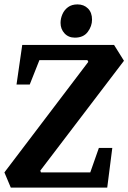

<svg xmlns="http://www.w3.org/2000/svg" viewBox="-20 -852 583 872"><path d="M29 0 0 -69 381 -571 377 -579H159L115 -468H55L81 -648H498L543 -576L163 -77L166 -69H390L429 -180H490L467 0ZM320 -681Q291 -681 273 -700.5Q255 -720 255 -748Q255 -768 263.5 -787.5Q272 -807 289 -819.5Q306 -832 332 -832Q361 -832 379.5 -813.5Q398 -795 398 -763Q398 -733 378.5 -707Q359 -681 320 -681Z"/></svg>

Font: Faustina
Style: Bold Italic
Weight: 700
Italic angle: -8°
Designer: Alfonso Garcia
Foundry: http://www.omnibus-type.com
Version: Version 1.200